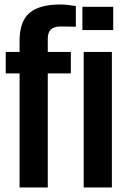

<svg xmlns="http://www.w3.org/2000/svg" viewBox="-20 -830 560 850"><path d="M66.7 0V-505.1H5.4V-600H66.7V-649.1Q66.6 -735.3 110.6 -772.7Q154.5 -810.1 246.7 -810.1Q263 -810.1 281.2 -808.1Q299.4 -806.1 315.8 -803.2V-711.7Q299.2 -712.2 281.9 -712.4Q264.5 -712.7 247.1 -712.7Q219.5 -712.7 205.4 -699.4Q191.4 -686.2 191.5 -658.8V-600H293.6V-505.1H191.5V0ZM344.7 -696.9V-800H481.2V-696.9ZM350.5 0V-600H475.3V0Z"/></svg>

Font: Big Shoulders Display SC Thin
Style: Regular
Weight: 100
Designer: Patric King
Foundry: XO Type Co
Version: Version 2.002